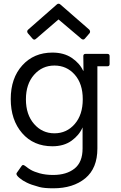

<svg xmlns="http://www.w3.org/2000/svg" viewBox="-20 -783 651 1037"><path d="M287 -759Q291 -763 296.5 -763Q302 -763 307 -758L462 -623Q470 -613 464 -604L439 -575Q431 -565 420 -573L296 -678L174 -573Q164 -564 155 -575L130 -604Q123 -615 132 -623ZM268 234Q218 234 192.5 227Q167 220 151.5 214.5Q136 209 125 203.5Q114 198 104 192Q60 163 71 150L97 113Q103 104 114 112Q115 112 120.5 116.5Q126 121 131.5 125Q137 129 146.5 134.5Q156 140 168 144.5Q180 149 194 153Q227 162 267 162Q339 162 382.5 127.5Q426 93 426 19V-95Q408 -53 366.5 -23Q325 7 263 7Q161 7 99.5 -64Q38 -135 38 -248Q38 -361 100.5 -430Q163 -499 263 -499Q325 -499 367.5 -470.5Q410 -442 429 -401H431L430 -480Q430 -492 442 -492H560Q572 -492 572 -480V-437Q572 -425 560 -425H506V19Q506 126 440.5 180Q375 234 268 234ZM120 -246.5Q120 -164 164 -113.5Q208 -63 274 -63Q340 -63 383.5 -113Q427 -163 427 -247Q427 -331 383.5 -380Q340 -429 274 -429Q208 -429 164 -379Q120 -329 120 -246.5Z"/></svg>

Font: Sanchez
Style: Regular
Weight: 400
Designer: Daniel Hernández
Foundry: LatinoType
Version: Version 1.001